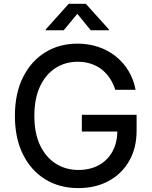

<svg xmlns="http://www.w3.org/2000/svg" viewBox="-20 -963 787 993"><path d="M385.7 9.8Q287.6 9.8 213.9 -35.6Q140.1 -81.1 98.6 -164.8Q57.1 -248.5 57.1 -363.3Q57.1 -479.5 98.9 -563.2Q140.6 -647 213.6 -692.1Q286.6 -737.3 380.4 -737.3Q438.5 -737.3 489 -720.2Q539.6 -703.1 579.3 -671.1Q619.1 -639.2 645.3 -595.2Q671.4 -551.3 681.2 -498.5H576.2Q565.4 -532.2 547.6 -558.8Q529.8 -585.4 505.1 -604.5Q480.5 -623.5 449.5 -633.5Q418.5 -643.6 381.3 -643.6Q318.4 -643.6 267.8 -611.6Q217.3 -579.6 187.5 -517.1Q157.7 -454.6 157.7 -363.3Q157.7 -273.4 187.5 -211.2Q217.3 -148.9 268.8 -116.5Q320.3 -84 385.7 -84Q445.8 -84 491.2 -108.9Q536.6 -133.8 561.8 -179.7Q586.9 -225.6 586.9 -288.1L615.2 -282.7H403.3V-369.1H686.5V-288.1Q686.5 -196.8 647.7 -129.9Q608.9 -63 541.3 -26.6Q473.6 9.8 385.7 9.8ZM309.6 -806.6H216.3V-810.5L335.4 -943.4H423.8L543.5 -810.5V-806.6H449.2L379.9 -891.6Z"/></svg>

Font: Inter Cardless
Style: Regular
Weight: 400
Designer: Rasmus Andersson
Foundry: rsms
Version: Version 4.001;git-9221beed3